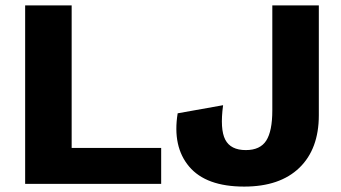

<svg xmlns="http://www.w3.org/2000/svg" viewBox="-20 -680 1260 710"><path d="M245 -133H576V0H73V-660H245ZM1159 -660V-254Q1159 -129 1087 -59.5Q1015 10 883 10Q742 10 679.5 -64Q617 -138 637 -261L805 -291Q793 -202 813 -163.5Q833 -125 889 -125Q942 -125 964.5 -160Q987 -195 987 -272V-660Z"/></svg>

Font: Elaine Sans
Style: Bold
Weight: 700
Designer: Wei Huang
Foundry: Wei Huang
Version: Version 2.001;December 24, 2019;FontCreator 12.0.0.2547 64-b